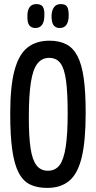

<svg xmlns="http://www.w3.org/2000/svg" viewBox="-20 -909 469 939"><path d="M211 10Q162 10 127.5 -6.5Q93 -23 71.5 -64Q50 -105 40 -175.5Q30 -246 30 -354Q30 -487 51 -565Q72 -643 114.5 -676.5Q157 -710 222 -710Q270 -710 304 -692.5Q338 -675 359 -634.5Q380 -594 389.5 -526.5Q399 -459 399 -357Q399 -219 379.5 -139Q360 -59 318.5 -24.5Q277 10 211 10ZM214 -74Q251 -74 271.5 -101.5Q292 -129 301.5 -191.5Q311 -254 311 -355Q311 -455 303 -514.5Q295 -574 275.5 -600Q256 -626 220 -626Q185 -626 163 -598Q141 -570 131 -506Q121 -442 121 -334Q121 -241 129.5 -184Q138 -127 158.5 -100.5Q179 -74 214 -74ZM153 -772Q134 -772 123.5 -785Q113 -798 114 -832Q114 -858 124.5 -873.5Q135 -889 158 -889Q180 -889 189 -876.5Q198 -864 197 -834Q197 -804 186 -788Q175 -772 153 -772ZM272 -772Q253 -772 242.5 -785Q232 -798 232 -832Q233 -858 244 -873.5Q255 -889 277 -889Q300 -889 308 -876.5Q316 -864 316 -834Q316 -804 305 -788Q294 -772 272 -772Z"/></svg>

Font: Yanone Kaffeesatz
Style: Regular
Weight: 400
Designer: Yanone (Cyrillic: Daniel Pouzeot, Huerta Tipografica, and Cyreal)
Foundry: Yanone
Version: Version 2.003